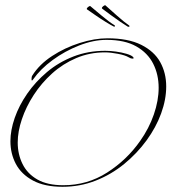

<svg xmlns="http://www.w3.org/2000/svg" viewBox="-20 -701 658 737"><path d="M415 -600Q405 -605 385.5 -617Q366 -629 346.5 -642.5Q327 -656 314 -665Q314 -665 313.5 -665.5Q313 -666 313 -667Q313 -670 318 -674Q323 -678 326 -678Q344 -663 372 -639.5Q400 -616 420 -604Q422 -602 420.5 -599.5Q419 -597 415 -600ZM470 -599Q460 -605 441.5 -617.5Q423 -630 403.5 -644.5Q384 -659 372 -668Q372 -668 371.5 -669Q371 -670 371 -670Q371 -673 376 -677Q381 -681 384 -681Q402 -665 429.5 -640.5Q457 -616 476 -603Q478 -601 476.5 -599Q475 -597 470 -599ZM220 16Q151 16 106.5 -8Q62 -32 41 -71.5Q20 -111 20 -159Q20 -201 36.5 -248.5Q53 -296 84.5 -341.5Q116 -387 160.5 -424.5Q205 -462 261.5 -484Q318 -506 384 -506Q403 -506 425 -503Q447 -500 465.5 -494.5Q484 -489 490 -483Q493 -480 493 -478Q493 -476 488 -476Q482 -476 474 -481Q461 -489 432.5 -494.5Q404 -500 383 -500Q324 -500 272.5 -478Q221 -456 180 -419Q139 -382 109.5 -336.5Q80 -291 64 -243.5Q48 -196 48 -154Q48 -109 66.5 -71.5Q85 -34 123.5 -12Q162 10 223 10Q315 10 391 -38.5Q467 -87 518 -160Q552 -208 570.5 -261.5Q589 -315 589 -364Q589 -415 568 -456.5Q547 -498 503 -523Q459 -548 389 -548Q339 -548 284 -526.5Q229 -505 182 -470.5Q135 -436 107 -396Q104 -392 103 -392Q101 -392 101 -397Q101 -407 104 -411Q131 -454 180 -486Q229 -518 286 -536Q343 -554 392 -554Q472 -554 522 -529Q572 -504 595 -462.5Q618 -421 618 -369Q618 -319 598.5 -265.5Q579 -212 542.5 -162Q506 -112 456.5 -71.5Q407 -31 347 -7.5Q287 16 220 16Z"/></svg>

Font: Explora
Style: Regular
Weight: 400
Designer: Robert E. Leuschke
Foundry: Robert E. Leuschke
Version: Version 1.010